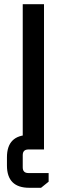

<svg xmlns="http://www.w3.org/2000/svg" viewBox="-20 -710 317 912"><path d="M88 0V-690H189V0ZM13 37Q13 -69 119 -69H142V0H115Q88 0 88 27V85Q88 112 115 112H211V153L175 182H119Q13 182 13 76Z"/></svg>

Font: Oxanium ExtraLight Medium
Style: Regular
Weight: 500
Version: Version 2.000